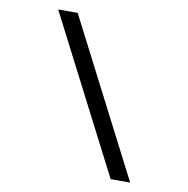

<svg xmlns="http://www.w3.org/2000/svg" viewBox="-82 -736 873 892"><g transform="rotate(10 355.0 -290.0)"><path d="M498 77H590L213 -657H121Z"/></g></svg>

Font: Charger Monospace
Style: Regular
Weight: 400
Designer: Jasper
Foundry: Cannot Into Space Fonts
Version: Version 0.980